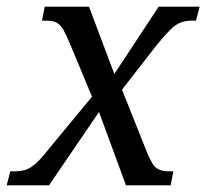

<svg xmlns="http://www.w3.org/2000/svg" viewBox="-40 -556 619 576"><path d="M107 0H-20L-9 -42H4C17 -42 28 -44 38 -47C47 -50 58 -57 69 -67C80 -77 93 -92 108 -111L236 -266L171 -422C163 -441 156 -456 150 -467C144 -477 137 -484 130 -488C123 -492 112 -494 99 -494H86L94 -536H227L303 -334L436 -536H559L548 -494H535C522 -494 511 -492 501 -488C491 -484 481 -477 471 -467C460 -456 447 -441 431 -422L326 -287L395 -114C402 -95 409 -80 415 -70C420 -59 427 -52 436 -48C444 -44 454 -42 467 -42H480L472 0H338L257 -220L107 0Z"/></svg>

Font: NameLogos Serif
Style: Italic
Weight: 500
Version: Version 0.1